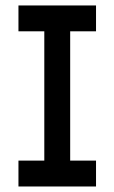

<svg xmlns="http://www.w3.org/2000/svg" viewBox="-20 -676 415 696"><path d="M328.1 -562.5H234.4V-93.8H328.1V0H46.9V-93.8H140.6V-562.5H46.9V-656.2H328.1Z"/></svg>

Font: Lambda
Style: Regular
Weight: 400
Designer: GGBotNet
Version: 0.22